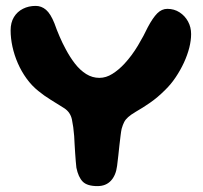

<svg xmlns="http://www.w3.org/2000/svg" viewBox="-20 -621 688 651"><path d="M310.5 10Q275.5 10 260.5 -5.2Q245.5 -20.5 239 -52.5Q238 -62.5 236.8 -75.2Q235.5 -88 234.8 -102.2Q234 -116.5 233 -131.2Q232 -146 231.5 -159.5Q229 -192 223.8 -216.2Q218.5 -240.5 198 -254Q174 -269 151.8 -282.8Q129.5 -296.5 110 -312.5Q87.5 -330.5 70 -354.8Q52.5 -379 40.5 -406.5Q28.5 -434 22.2 -462.8Q16 -491.5 16 -518Q16 -544.5 27.2 -563Q38.5 -581.5 57.8 -591.2Q77 -601 101 -601Q120.5 -601 136 -587.8Q151.5 -574.5 164.5 -542Q172 -520.5 181.8 -497.8Q191.5 -475 203 -454Q217 -427.5 234.2 -405.2Q251.5 -383 272.2 -370Q293 -357 317 -357Q339.5 -357 361 -370.5Q382.5 -384 402 -405Q427 -432 447.5 -466.2Q468 -500.5 481 -528.5Q498 -560.5 513.2 -575.8Q528.5 -591 547.5 -591Q570.5 -591 588.8 -579.2Q607 -567.5 617.5 -548.2Q628 -529 628 -505.5Q628 -484 621.8 -459.2Q615.5 -434.5 603.8 -409Q592 -383.5 576 -359.5Q560 -335.5 540 -316Q514.5 -290.5 489.2 -273Q464 -255.5 439.5 -241.5Q423.5 -232 414.8 -224.2Q406 -216.5 401.2 -207.5Q396.5 -198.5 392.5 -184.5Q390.5 -175.5 388.8 -161Q387 -146.5 385 -129.2Q383 -112 381.2 -93.8Q379.5 -75.5 377 -58.5Q373 -26.5 356 -8.2Q339 10 310.5 10Z"/></svg>

Font: Gluten Thin Medium
Style: Regular
Weight: 500
Version: Version 1.300